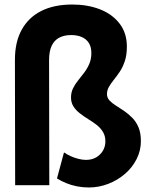

<svg xmlns="http://www.w3.org/2000/svg" viewBox="-20 -817 643 849"><path d="M373 12Q417 12 458.5 -4Q500 -20 532.5 -48Q565 -76 584 -113.5Q603 -151 603 -193Q603 -229 592.5 -254Q582 -279 564.5 -296.5Q547 -314 528 -327Q509 -340 492 -350.5Q475 -361 464 -373Q453 -385 453 -401Q453 -418 462 -433.5Q471 -449 484 -465Q497 -481 510 -500.5Q523 -520 532 -547Q541 -574 541 -611Q541 -671 508.5 -713Q476 -755 421.5 -776Q367 -797 300 -797Q219 -797 162.5 -768.5Q106 -740 76 -685.5Q46 -631 46 -553L47 2H198L197 -551Q197 -590 208.5 -614.5Q220 -639 242 -650.5Q264 -662 295 -662Q321 -662 341 -653.5Q361 -645 372.5 -627.5Q384 -610 384 -582Q384 -556 375 -535Q366 -514 352.5 -496Q339 -478 325.5 -461.5Q312 -445 303 -426.5Q294 -408 294 -386Q294 -363 305 -346Q316 -329 333.5 -315.5Q351 -302 370.5 -290Q390 -278 407 -265Q424 -252 435 -234Q446 -216 446 -192Q446 -169 435 -150.5Q424 -132 405 -121Q386 -110 360 -110Q345 -110 327 -114.5Q309 -119 292.5 -126.5Q276 -134 263 -143L232 -28Q249 -17 272 -7.5Q295 2 320.5 7Q346 12 373 12Z"/></svg>

Font: Jost
Style: Bold
Weight: 700
Version: Version 3.710